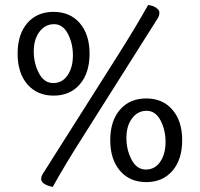

<svg xmlns="http://www.w3.org/2000/svg" viewBox="-20 -712 792 761"><path d="M702.1 -156.2Q702.1 -80.1 663.6 -35.2Q625 9.8 559.6 9.8Q494.1 9.8 455.6 -35.2Q417 -80.1 417 -156.7Q417 -232.9 455.6 -277.3Q494.1 -321.8 559.6 -321.8Q625 -321.8 663.6 -276.9Q702.1 -231.9 702.1 -156.2ZM558.1 -40Q594.2 -40 615.2 -71Q636.2 -102.1 636.2 -149.4Q636.2 -196.8 616.2 -234.9Q596.2 -272.9 561 -272.9Q525.9 -272.9 503.4 -242.9Q481 -212.9 481 -165.5Q481 -118.2 501.5 -79.1Q522 -40 558.1 -40ZM150.9 -24.9 446.8 -492.2Q522.9 -612.8 566.9 -691.9Q584 -690.9 597.9 -681.9Q611.8 -672.9 611.8 -661.6Q611.8 -649.9 605 -639.2L309.1 -170.9Q237.8 -59.1 189 28.8Q146 20 143.1 -1Q143.1 -13.2 150.9 -24.9ZM335 -499Q335 -422.9 296.4 -377.9Q257.8 -333 192.4 -333Q127 -333 88.4 -377.9Q49.8 -422.9 49.8 -499.5Q49.8 -576.2 88.4 -620.6Q127 -665 192.4 -665Q257.8 -665 296.4 -620.1Q335 -575.2 335 -499ZM190.9 -382.8Q227.1 -382.8 248 -413.8Q269 -444.8 269 -492.7Q269 -540 249 -578.1Q229 -616.2 194.3 -616.2Q159.2 -616.2 136.5 -586.2Q113.8 -556.2 113.8 -508.8Q113.8 -460.9 134.3 -421.9Q154.8 -382.8 190.9 -382.8Z"/></svg>

Font: Sukar
Style: Regular
Weight: 400
Designer: Dario Muhafara - Ghiath Alsory
Foundry: Dario Muhafara - Ghiath Alsory
Version: Version 1.00 March 17, 2016, initial release